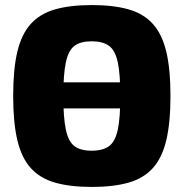

<svg xmlns="http://www.w3.org/2000/svg" viewBox="-20 -724 732 758"><path d="M96 -296V-399H579V-296ZM342 -704Q428 -704 487.5 -687Q547 -670 583.5 -629.5Q620 -589 636.5 -520Q653 -451 653 -345Q653 -240 636.5 -170.5Q620 -101 583.5 -60.5Q547 -20 487.5 -3Q428 14 342 14Q257 14 197.5 -3Q138 -20 101.5 -60.5Q65 -101 48.5 -170.5Q32 -240 32 -345Q32 -451 48.5 -520Q65 -589 101.5 -629.5Q138 -670 197.5 -687Q257 -704 342 -704ZM342 -561Q298 -561 274 -543Q250 -525 240 -478Q230 -431 230 -345Q230 -259 240 -212Q250 -165 274 -147Q298 -129 342 -129Q386 -129 410.5 -147Q435 -165 445 -212Q455 -259 455 -345Q455 -431 445 -478Q435 -525 410.5 -543Q386 -561 342 -561Z"/></svg>

Font: Exo 2 ExtraBold
Style: Regular
Weight: 800
Designer: Natanael Gama
Foundry: Natanael Gama
Version: Version 2.010